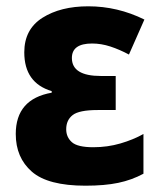

<svg xmlns="http://www.w3.org/2000/svg" viewBox="-20 -579 506 609"><path d="M347 -338H300Q208 -338 208 -395Q208 -441 272 -441Q301 -441 330 -431.5Q359 -422 389 -406L438 -517Q353 -559 260 -559Q172 -559 114.5 -522.5Q57 -486 57 -413Q57 -316 144 -290V-285Q30 -265 30 -154Q30 -79 81 -34.5Q132 10 251 10Q312 10 355 1Q398 -8 435 -28V-154Q403 -136 362 -124Q321 -112 276 -112Q226 -112 208 -128Q190 -144 190 -169Q190 -198 210.5 -214Q231 -230 290 -230H347Z"/></svg>

Font: Noto Sans Display SemiCondensed Extra
Style: Regular
Weight: 800
Width: 4
Designer: Monotype Design Team
Foundry: Monotype Imaging Inc.
Version: Version 1.900